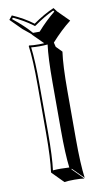

<svg xmlns="http://www.w3.org/2000/svg" viewBox="-96 -859 542 966"><g transform="rotate(-10 175.0 -376.0)"><path d="M104 -444.8Q104 -573.7 94.2 -645L96.2 -647.9Q114.3 -645 147 -645Q158.7 -645 173.3 -646L122.1 -696.8Q118.7 -700.7 116.7 -703.6Q99.1 -718.8 77.6 -735.4L21 -792L37.1 -812Q97.7 -785.6 143.1 -751Q200.2 -791 250 -812L265.1 -792L321.8 -735.4Q272 -696.8 221.7 -640.6L227.1 -618.2L256.3 -588.4Q246.6 -521.5 246.6 -388.7V-143.6Q246.6 -14.6 256.3 56.6L200.2 0L198.2 2.9L254.4 59.6Q236.3 56.6 203.6 56.6Q171.4 56.6 152.3 59.6L96.2 2.9L94.2 0Q104 -68.4 104 -200.2ZM113.8 -444.8 114.3 -200.2Q114.3 -75.2 105.5 -8.3Q126.5 -10.3 147 -9.8Q168 -9.8 189 -8.3Q180.2 -78.6 180.2 -200.2V-444.8Q180.2 -570.8 189 -636.7Q168.5 -634.8 147 -634.8Q125.5 -634.8 105 -636.7Q113.8 -565.9 113.8 -444.8ZM127 -707H160.6Q207 -758.8 251 -793.9L246.6 -799.8Q200.2 -779.3 148.9 -742.7L142.6 -738.8L137.2 -743.2Q93.8 -775.4 40 -799.8L35.2 -793.5Q92.8 -747.6 127 -707Z"/></g></svg>

Font: Linux Biolinum Shadow O
Style: Regular
Weight: 400
Designer: Philipp H. Poll
Foundry: Philipp H. Poll
Version: Version 1.0.4